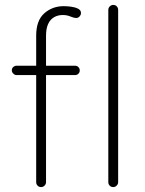

<svg xmlns="http://www.w3.org/2000/svg" viewBox="-20 -760 588 780"><path d="M239 -735Q251 -735 267.5 -733Q284 -731 296.5 -725Q309 -719 309 -707Q309 -700 303.5 -693.5Q298 -687 290 -687Q280 -687 266 -693Q252 -699 235 -699Q215 -699 199.5 -690Q184 -681 175.5 -662.5Q167 -644 167 -615V-20Q167 -12 161 -6Q155 0 147 0Q138 0 132.5 -6Q127 -12 127 -20V-615Q127 -677 160 -706Q193 -735 239 -735ZM47 -493H285Q293 -493 298.5 -487.5Q304 -482 304 -474Q304 -466 298.5 -460.5Q293 -455 285 -455H47Q40 -455 34 -461Q28 -467 28 -474Q28 -483 34 -488Q40 -493 47 -493ZM460 -720V-20Q460 -12 454 -6Q448 0 440 0Q431 0 425.5 -6Q420 -12 420 -20V-720Q420 -728 426 -734Q432 -740 440 -740Q449 -740 454.5 -734Q460 -728 460 -720Z"/></svg>

Font: Quicksand Variable Light
Style: Regular
Weight: 300
Designer: Andrew Paglinawan
Foundry: Andrew Paglinawan
Version: Version 3.004